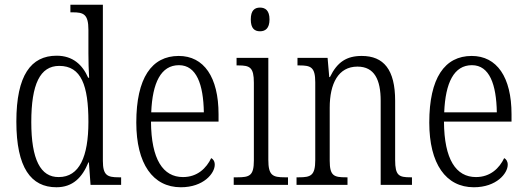

<svg xmlns="http://www.w3.org/2000/svg" viewBox="-20 -780 2221 810"><path d="M218 10C287 10 327 -31 353 -95H355L362 0H491V-32H481C433 -32 414 -40 414 -101V-760H277V-728H286C332 -728 353 -721 353 -654V-555C353 -521 354 -484 356 -452H352C328 -507 287 -545 219 -545C111 -545 49 -463 49 -267C49 -72 111 10 218 10ZM228 -33C151 -32 112 -107 112 -265C112 -425 149 -502 230 -502C323 -502 353 -419 353 -266C353 -119 315 -33 228 -33Z M743 10C839 10 886 -49 886 -85C886 -100 879 -109 871 -113C851 -71 813 -33 752 -33C668 -33 618 -107 617 -267H902V-298C902 -455 840 -544 734 -544C620 -544 555 -451 555 -263C555 -89 625 10 743 10ZM840 -306H618C623 -431 659 -505 735 -505C809 -505 838 -424 840 -306Z M1077 -648C1099 -648 1117 -660 1117 -698C1117 -736 1099 -748 1077 -748C1054 -748 1038 -736 1038 -698C1038 -660 1054 -648 1077 -648ZM966 0H1195V-32H1181C1130 -32 1112 -40 1112 -106V-536H978V-504H986C1034 -504 1051 -496 1051 -431V-103C1051 -39 1033 -32 982 -32H966Z M1231 0H1446V-32H1439C1389 -32 1371 -38 1371 -102V-326C1371 -427 1407 -499 1488 -499C1560 -499 1586 -443 1586 -355V0H1718V-32H1712C1663 -32 1647 -39 1647 -105V-355C1647 -486 1599 -544 1506 -544C1443 -544 1403 -519 1372 -455H1369L1362 -536H1235V-504H1243C1291 -504 1310 -497 1310 -433V-105C1310 -39 1291 -32 1241 -32H1231Z M1979 10C2075 10 2122 -49 2122 -85C2122 -100 2115 -109 2107 -113C2087 -71 2049 -33 1988 -33C1904 -33 1854 -107 1853 -267H2138V-298C2138 -455 2076 -544 1970 -544C1856 -544 1791 -451 1791 -263C1791 -89 1861 10 1979 10ZM2076 -306H1854C1859 -431 1895 -505 1971 -505C2045 -505 2074 -424 2076 -306Z"/></svg>

Font: Noto Serif Devanagari Condensed Light
Style: Regular
Weight: 300
Width: 3
Designer: Universal Thirst, Indian Type Foundry and the Monotype Design Team
Foundry: Monotype Imaging Inc.
Version: Version 2.004